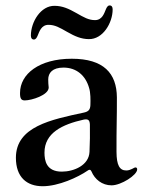

<svg xmlns="http://www.w3.org/2000/svg" viewBox="-20 -657 514 692"><path d="M133.9 14.2C190.7 14.2 260.7 -17.8 296.2 -42.3C298.3 -44 300.8 -45.1 302.9 -45.1C306.1 -45.1 307.9 -42.6 309.7 -39.1C321.4 -10.7 348 11 382.1 11C416.5 11 474.4 -25.9 474.4 -46.5C474.4 -50.1 473 -53.6 468 -53.6C463.1 -53.6 451.3 -42.6 435 -42.6C410.9 -42.6 400.2 -61.8 399.9 -109.4C399.5 -199.9 401.6 -230.8 401.3 -306.1C400.6 -392.8 353.7 -445.3 238.6 -445.3C120.7 -445.3 52.2 -389.9 52.2 -322.1C51.8 -301.1 57.2 -295.1 69.2 -295.1C94.1 -295.1 155.5 -314.3 155.5 -341.6C154.8 -350.9 153.4 -361.5 153.8 -370.4C153.8 -394.2 169 -413.4 208.8 -413.4C255.7 -413.4 288.4 -384.9 301.1 -340.2C306.5 -323.2 306.5 -296.9 305.8 -278.1C305 -261.7 299 -255 283 -251.4C164.4 -225.9 37.3 -201 37.3 -88.4C37.3 -18.5 76.3 14.2 133.9 14.2ZM91.3 -528.8C91.3 -519.9 94.8 -514.6 102.3 -514.6C108.7 -514.6 112.6 -521 115.8 -528.8C121.8 -543 128.9 -567.5 154.8 -567.5C177.9 -567.5 195 -557.5 221.6 -542.3C250.4 -525.9 272.4 -516.3 300.1 -516C350.5 -514.9 386 -574.2 386 -623.2C386 -632.1 382.5 -637.4 375 -637.4C368.6 -637.4 364.7 -631 361.5 -623.2C355.5 -609 348.4 -584.5 322.4 -584.5C299.4 -584.5 282.3 -594.5 255.7 -609.7C226.9 -626.1 204.9 -635.7 177.2 -636C126.8 -637.1 91.3 -577.8 91.3 -528.8ZM140.3 -106.9C140.3 -177.6 203.8 -208.5 281.6 -225.9C297.6 -229 303.3 -224.4 304 -208.1C304.7 -175.1 304 -142 302.6 -110.1C300.8 -61.1 246.1 -38.4 202.8 -38.4C147 -38.4 140.3 -77.8 140.3 -106.9Z"/></svg>

Font: Margiela Serif Medium
Style: Regular
Weight: 500
Designer: Andreas Faust, Stefan Endress
Version: Version 1.002;FEAKit 1.0